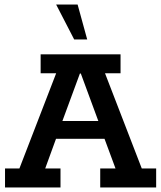

<svg xmlns="http://www.w3.org/2000/svg" viewBox="-20 -821 706 841"><path d="M2 0V-83H65L226 -500H158V-583H508V-500H440L601 -83H664V0H419V-83H486L426 -245L462 -213H206L237 -245L178 -83H245V0ZM243 -263 225 -291H437L421 -263L334 -499H330ZM305 -648 226 -801H320L362 -648Z"/></svg>

Font: Rokkitt SemiBold SemiBold
Style: Regular
Weight: 600
Version: Version 3.103